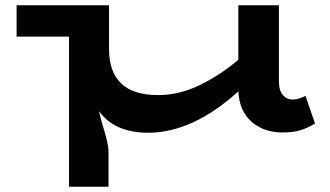

<svg xmlns="http://www.w3.org/2000/svg" viewBox="-20 -491 1252 729"><path d="M1176 -22Q1150 -6 1122 3Q1094 12 1052 12Q982 12 935.5 -28.5Q889 -69 885 -144Q711 13 543 13Q415 13 356 -69Q365 -28 375 2Q382 25 387 47Q392 69 392 85V218H242V-352H43V-471H394V-305Q394 -130 580 -130Q660 -130 737.5 -167.5Q815 -205 885 -264V-471H1039V-184Q1039 -147 1054 -130Q1069 -113 1091 -113Q1112 -113 1140 -127Z"/></svg>

Font: BioRhyme Expanded ExtraBold
Style: Regular
Weight: 800
Width: 7
Designer: Aoife Mooney
Foundry: Aoife Mooney Type
Version: Version 1.000